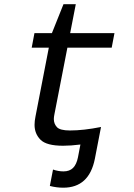

<svg xmlns="http://www.w3.org/2000/svg" viewBox="-20 -686 640 914"><path d="M130.9 -459 144 -528.3H227.1L282.2 -666H340.8L314 -528.3H524.9L511.7 -459H300.8L238.8 -140.6Q236.3 -128.9 236.3 -119.1Q236.3 -96.7 251 -80.8Q265.6 -64.9 313 -64.9Q377.9 -64.9 460.9 -81.5L431.6 69.8Q404.3 207.5 281.2 207.5Q249 207.5 217.3 199.2L232.4 121.1Q257.8 129.9 282.2 129.9Q311 129.9 327.6 113.5Q344.2 97.2 351.1 63L362.8 2Q316.9 7.8 280.3 7.8Q201.2 7.8 172.9 -20.8Q144.5 -49.3 144.5 -91.8Q144.5 -109.9 148.9 -131.3L212.4 -459Z"/></svg>

Font: Liberation Mono
Style: Italic
Weight: 400
Italic angle: -12°
Monospace: yes
Designer: Steve Matteson
Foundry: Ascender Corporation
Version: Version 2.1.5